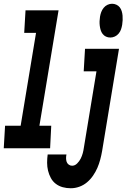

<svg xmlns="http://www.w3.org/2000/svg" viewBox="-51 -790 674 1023"><path d="M-31 0 -24 -120H59L141 -615H78L85 -735H261L159 -120H222L216 0ZM537 -590Q524 -590 513.5 -595Q503 -600 496 -609Q489 -618 485.5 -629.5Q482 -641 480.5 -653Q479 -665 479.5 -677Q480 -689 482 -702Q484 -714 488.5 -726Q493 -738 501.5 -748.5Q510 -759 522 -764.5Q534 -770 546 -770Q558 -770 569 -765Q580 -760 587 -751Q594 -742 597.5 -730.5Q601 -719 602 -707Q603 -695 602.5 -683Q602 -671 600 -658Q598 -646 594 -634Q590 -622 581.5 -611.5Q573 -601 561 -595.5Q549 -590 537 -590ZM326 213Q304 213 283.5 207.5Q263 202 246.5 189.5Q230 177 220 158.5Q210 140 205 119.5Q200 99 200 77Q200 55 203 33H303Q301 43 301 53Q301 63 304 72Q307 81 315 87Q323 93 333 93Q348 93 360 81Q372 69 379 55Q386 41 390 26Q394 11 396 -4L463 -410H395L402 -530H583L493 15Q489 38 483 60.5Q477 83 468 104Q459 125 445 145.5Q431 166 412.5 181.5Q394 197 371.5 205Q349 213 326 213Z"/></svg>

Font: Iosevka Slab HvExObl
Style: Regular
Weight: 900
Width: 7
Italic angle: -9°
Monospace: yes
Designer: Belleve Invis
Foundry: Belleve Invis
Version: Version 11.1.1; ttfautohint (v1.8.3)